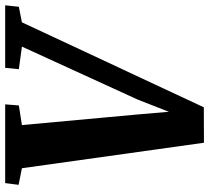

<svg xmlns="http://www.w3.org/2000/svg" viewBox="-104 -736 788 723"><g transform="rotate(90 289.5 -374.0)"><path d="M465 -748.5 561 -63 623.5 -50.5 617 0H320.5L324.5 -51.5L398.5 -63L358.5 -499L343 -679.5L371.5 -675.5L302.5 -499L103 -63L188 -51.5L183 0H-52.5L-47 -51.5L11.5 -63L331.5 -748Z"/></g></svg>

Font: Merriweather ExtraBold
Style: Italic
Weight: 800
Italic angle: -7.8°
Version: Version 2.101